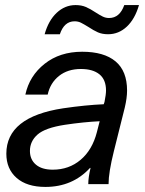

<svg xmlns="http://www.w3.org/2000/svg" viewBox="-20 -726 571 757"><path d="M481 -369Q481 -340 472 -302L429 -130Q408 -46 408 0H328Q328 -26 337 -64H335Q266 11 159 11Q86 11 45.5 -24.5Q5 -60 5 -120Q5 -265 229 -299Q318 -312 389 -315L392 -324Q398 -354 398 -369Q398 -412 372 -433Q346 -454 299 -454Q247 -454 212.5 -426.5Q178 -399 168 -353H80Q96 -427 156 -474.5Q216 -522 304 -522Q390 -522 435.5 -484Q481 -446 481 -369ZM236 -234Q158 -222 128 -195.5Q98 -169 98 -131Q98 -97 121.5 -77Q145 -57 188 -57Q252 -57 298 -96Q344 -135 362 -205L373 -248Q310 -245 236 -234ZM406 -591Q383 -591 366 -598.5Q349 -606 328 -620Q310 -631 299 -636.5Q288 -642 274 -642Q233 -642 216 -591H156Q171 -645 203.5 -675.5Q236 -706 278 -706Q301 -706 318.5 -698.5Q336 -691 357 -677Q374 -666 385.5 -660.5Q397 -655 410 -655Q452 -655 470 -706H528Q512 -651 480 -621Q448 -591 406 -591Z"/></svg>

Font: CST
Style: Italic
Weight: 400
Italic angle: -14°
Version: Version 1.00